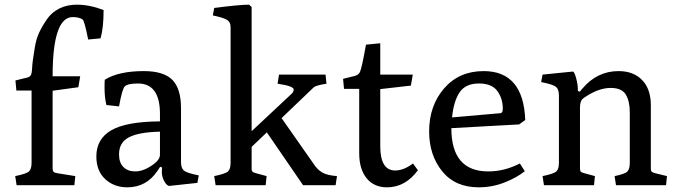

<svg xmlns="http://www.w3.org/2000/svg" viewBox="-20 -792 2895 821"><path d="M51 0 45 -39Q94 -49 104.5 -59.5Q115 -70 115 -96V-405H50L46 -448L95 -460Q108 -463 112 -471Q116 -479 117 -495Q118 -517 120.5 -535Q123 -553 129 -590Q135 -627 148.5 -655Q162 -683 182 -711.5Q202 -740 234.5 -756Q267 -772 309 -772Q363 -772 423 -749Q423 -673 410 -628L357 -623Q341 -704 333 -709Q317 -719 291 -719Q205 -719 205 -466H323L315 -419L205 -404V-72Q205 -62 209 -57.5Q213 -53 227 -51L302 -39L298 0Z M392 -123Q392 -198 456 -235Q520 -272 664 -273V-305Q664 -435 570 -435Q525 -435 513 -422Q502 -409 489 -337L435 -343Q427 -374 427 -419Q427 -441 428 -451Q487 -488 595 -488Q679 -488 716.5 -451Q754 -414 754 -329V-99Q754 -73 766.5 -62.5Q779 -52 830 -42L824 -10L704 3Q694 3 683 -16Q672 -35 672 -57Q672 -68 673 -76L665 -79L653 -61Q606 9 524 9Q468 9 430 -26Q392 -61 392 -123ZM489 -132Q489 -96 508 -77.5Q527 -59 558 -59Q597 -59 641 -93Q664 -111 664 -131V-229Q574 -227 531.5 -205Q489 -183 489 -132Z M902 0 896 -39Q945 -49 955.5 -59.5Q966 -70 966 -96V-677Q966 -698 950 -707.5Q934 -717 890 -726L896 -758Q1003 -772 1045 -772L1056 -762V-231L1228 -392Q1236 -401 1236 -409Q1236 -424 1167 -434L1173 -473H1372L1376 -434Q1330 -427 1321 -418L1184 -287L1329 -80Q1345 -60 1364.5 -51Q1384 -42 1421 -39L1415 0H1276L1121 -226L1056 -164V-72Q1056 -65 1057 -62Q1058 -59 1062.5 -56Q1067 -53 1076 -51L1120 -39L1116 0Z M1516 -137V-412H1451L1447 -455L1496 -467Q1513 -471 1519 -484Q1527 -500 1545 -601L1606 -607V-473H1745L1737 -426L1606 -411V-167Q1606 -63 1670 -63Q1706 -63 1746 -93L1767 -64Q1713 9 1635 9Q1579 9 1547.5 -30Q1516 -69 1516 -137Z M1815 -230Q1815 -340 1879 -414Q1943 -488 2048 -488Q2218 -488 2226 -279L2200 -260L1910 -244Q1910 -59 2068 -59Q2137 -59 2203 -93L2224 -60Q2191 -33 2138 -12Q2085 9 2027 9Q1926 9 1870.5 -60Q1815 -129 1815 -230ZM1913 -290 2120 -308Q2130 -309 2130 -327Q2130 -371 2106.5 -403Q2083 -435 2028 -435Q1971 -435 1945.5 -397.5Q1920 -360 1913 -290Z M2306 0 2300 -39Q2349 -49 2359.5 -59.5Q2370 -70 2370 -96V-384Q2370 -410 2357.5 -420.5Q2345 -431 2294 -441L2300 -473L2429 -486Q2436 -486 2443.5 -458Q2451 -430 2451 -409V-403L2459 -400L2471 -414Q2534 -488 2625 -488Q2689 -488 2726 -449.5Q2763 -411 2763 -342V-72Q2763 -65 2764 -62Q2765 -59 2769.5 -56Q2774 -53 2783 -51L2832 -39L2828 0H2614L2608 -39Q2653 -48 2663 -59Q2673 -70 2673 -96V-312Q2673 -359 2656 -387.5Q2639 -416 2591 -416Q2540 -416 2482 -377Q2473 -371 2469.5 -367.5Q2466 -364 2463 -355Q2460 -346 2460 -331V-73Q2460 -62 2463.5 -58Q2467 -54 2480 -51L2524 -39L2520 0Z"/></svg>

Font: Poly
Style: Regular
Weight: 400
Designer: Jos Nicols Silva Schwarzenberg
Foundry: Jose Nicolas Silva Schwarzenberg
Version: Version 1.001